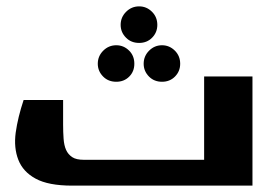

<svg xmlns="http://www.w3.org/2000/svg" viewBox="-20 -583 866 603"><path d="M358.9 -504.9Q358.9 -528.8 376 -545.9Q393.1 -563 417 -563Q440.4 -563 457.5 -545.9Q474.1 -529.3 474.1 -504.9Q474.1 -481 457.5 -464.4Q441.4 -448.2 417 -448.2Q392.1 -448.2 376 -464.4Q358.9 -481.4 358.9 -504.9ZM287.1 -382.8Q287.1 -406.7 304.2 -423.8Q321.3 -440.9 345.2 -440.9Q368.7 -440.9 385.7 -423.8Q401.9 -407.7 401.9 -382.8Q401.9 -358.4 385.7 -342.3Q369.6 -326.2 345.2 -326.2Q320.3 -326.2 304.2 -342.3Q287.1 -359.4 287.1 -382.8ZM431.2 -382.8Q431.2 -406.7 448.2 -423.8Q465.3 -440.9 488.8 -440.9Q512.2 -440.9 529.3 -423.8Q545.9 -407.2 545.9 -382.8Q545.9 -358.9 529.3 -342.3Q513.2 -326.2 488.8 -326.2Q464.4 -326.2 448.2 -342.3Q431.2 -359.4 431.2 -382.8ZM772.9 -342.8V0H207Q131.8 0 91.8 -22Q52.2 -43.5 37.6 -81.1Q22.9 -118.7 29.3 -166.5Q36.1 -214.8 54.2 -269H178.2V-191.9Q178.2 -168 179.7 -147.5Q181.2 -126.5 187.5 -112.3Q193.8 -98.1 207 -89.4Q219.2 -81.1 244.1 -81.1H621.1V-342.8Z"/></svg>

Font: SimahzazaarabicW05-Bold
Style: Regular
Weight: 700
Designer: Ahmed zaza
Foundry: Ahmed zaza
Version: Version 1.001